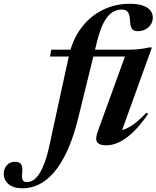

<svg xmlns="http://www.w3.org/2000/svg" viewBox="-206 -757 828 1016"><path d="M59 -458 65 -494H472.5Q503 -494 531 -497Q559 -500 583 -506H598L430.5 -42L398.5 -66.5Q417 -63.5 440.2 -68.8Q463.5 -74 495 -95.2Q526.5 -116.5 569.5 -161L577.5 -154Q537 -94.5 498.2 -57.8Q459.5 -21 424.2 -4.5Q389 12 358 12Q319 12 308 -4.8Q297 -21.5 311 -60.5L460.5 -472.5L498.5 -458ZM208.5 -135Q183.5 -32 150.5 39.8Q117.5 111.5 79.2 155.5Q41 199.5 -0.8 219.5Q-42.5 239.5 -85.5 239.5Q-134.5 239.5 -160.2 217.8Q-186 196 -186 162Q-186 136 -170 117.5Q-154 99 -126.5 99Q-103 99 -94.2 112.5Q-85.5 126 -88.5 156.5Q-91.5 186.5 -85.5 196.5Q-79.5 206.5 -64.5 206.5Q-47.5 206.5 -31.2 197Q-15 187.5 0.2 165Q15.5 142.5 30 103.8Q44.5 65 57 6L159 -463Q178 -548 224 -609.2Q270 -670.5 336.2 -703.8Q402.5 -737 480.5 -737Q524 -737 550.8 -727.2Q577.5 -717.5 590 -701.2Q602.5 -685 602.5 -664.5Q602.5 -643 591.8 -626.8Q581 -610.5 563 -601.2Q545 -592 522 -592Q501.5 -592 492.5 -604Q483.5 -616 482 -648.5Q480.5 -681 470.2 -693.8Q460 -706.5 438 -706.5Q410.5 -706.5 386.5 -690.5Q362.5 -674.5 343 -637.8Q323.5 -601 308 -539.5Z"/></svg>

Font: Newsreader 60pt SemiBold
Style: Italic
Weight: 600
Italic angle: -17°
Designer: Hugues Gentile
Foundry: Production Type
Version: Version 1.003